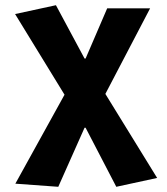

<svg xmlns="http://www.w3.org/2000/svg" viewBox="-20 -530 640 738"><path d="M204 188 39 176 228 -166 38 -476 195 -510 305 -305H309L392 -498H557L385 -169L584 154L427 188L309 -39H305Z"/></svg>

Font: Source Code Pro ExtraBold
Style: Regular
Weight: 800
Monospace: yes
Designer: Paul D. Hunt, Teo Tuominen
Foundry: Adobe Systems Incorporated
Version: Version 1.018;hotconv 1.0.116;makeotfexe 2.5.65601